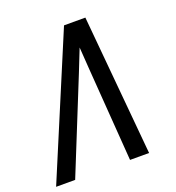

<svg xmlns="http://www.w3.org/2000/svg" viewBox="-133 -841 866 947"><g transform="rotate(-20 300.0 -367.5)"><path d="M0 0 309 -735H421L488 0H388L352 -490Q350 -519 348 -548Q346 -577 344 -606Q332 -577 321 -548Q310 -519 298 -490L100 0Z"/></g></svg>

Font: Iosevka Medium Extended
Style: Italic
Weight: 500
Width: 7
Italic angle: -9°
Monospace: yes
Designer: Belleve Invis
Foundry: Belleve Invis
Version: Version 32.5.0; ttfautohint (v1.8.4)